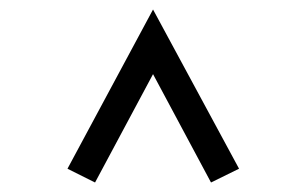

<svg xmlns="http://www.w3.org/2000/svg" viewBox="-20 -756 644 404"><path d="M180 -372 122 -401 302 -736 483 -401 424 -372 302 -600Z"/></svg>

Font: Lil Grotesk
Style: Regular
Weight: 400
Designer: Bastien Sozeau
Foundry: NBR — Bastien Sozeau
Version: Version 4.002; ttfautohint (v1.8.4.7-5d5b)